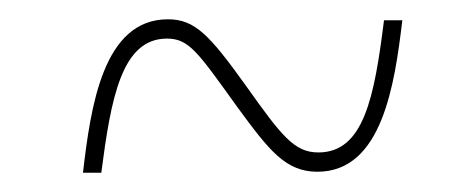

<svg xmlns="http://www.w3.org/2000/svg" viewBox="-20 -456 465 199"><path d="M66 -277H85C95 -354 106 -416 153 -416C176 -416 185 -402 226 -345C259 -300 276 -278 309 -278C376 -278 389 -368 397 -435H378C368 -355 357 -298 310 -298C285 -298 272 -315 235 -367C197 -420 182 -436 154 -436C87 -436 74 -346 66 -277Z"/></svg>

Font: Noto Serif Display ExtraCondensed Medium
Style: Italic
Weight: 500
Width: 2
Italic angle: -12°
Designer: Monotype Design Team
Foundry: Monotype Imaging Inc.
Version: Version 2.009